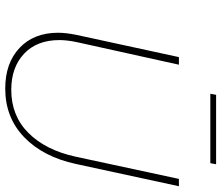

<svg xmlns="http://www.w3.org/2000/svg" viewBox="-76 -764 845 733"><g transform="rotate(90 346.5 -397.5)"><path d="M342 -800H607L603 -778H338ZM105 -197Q105 -226 113 -266L198 -658H227L141 -269Q133 -231 133 -202Q133 -116 185 -67Q237 -18 323 -18Q422 -18 487.5 -83.5Q553 -149 578 -263L663 -658H691L606 -265Q579 -140 504 -67.5Q429 5 318 5Q221 5 163 -49.5Q105 -104 105 -197Z"/></g></svg>

Font: Ysabeau Infant Extralight
Style: Italic
Weight: 200
Italic angle: -12°
Designer: Christian Thalmann (Catharsis Fonts)
Version: Version 0.003